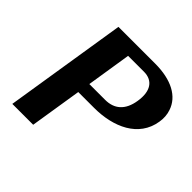

<svg xmlns="http://www.w3.org/2000/svg" viewBox="-177 -882 1054 1054"><g transform="rotate(45 349.5 -355.5)"><path d="M56 0H218L266 -302H389C538 -302 674 -362 696 -502C701 -531 699 -560 690 -586C664 -665 581 -711 454 -711H169ZM278 -376 319 -636H442C511 -636 545 -586 531 -499C518 -414 470 -376 401 -376Z"/></g></svg>

Font: Aerodynamic
Style: BdObl
Weight: 500
Designer: Google
Version: Version 2.000980; 2014